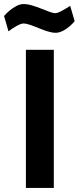

<svg xmlns="http://www.w3.org/2000/svg" viewBox="-65 -929 389 949"><path d="M63 0V-683H201V0ZM210 -767Q192 -767 170 -774Q148 -781 125 -790.5Q102 -800 82.5 -806.5Q63 -813 52 -813Q39 -813 16 -800Q-7 -787 -23 -774L-45 -850Q-34 -863 -18 -876.5Q-2 -890 16.5 -899.5Q35 -909 51 -909Q71 -909 94 -902Q117 -895 138.5 -886.5Q160 -878 178.5 -871Q197 -864 208 -864Q220 -864 242.5 -876.5Q265 -889 282 -900L304 -824Q294 -812 278.5 -798.5Q263 -785 245 -776Q227 -767 210 -767Z"/></svg>

Font: Cairo Play
Style: Bold
Weight: 700
Version: Version 3.119